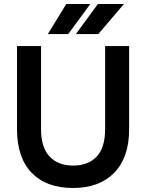

<svg xmlns="http://www.w3.org/2000/svg" viewBox="-20 -930 730 959"><path d="M345 9Q212 9 138.5 -66.5Q65 -142 65 -285V-700H185V-285Q185 -194 227.5 -148.5Q270 -103 345 -103Q420 -103 462.5 -147.5Q505 -192 505 -285V-700H625V-285Q625 -143 550.5 -67Q476 9 345 9ZM311 -910H431L321 -760H219ZM469 -910H599L471 -760H359Z"/></svg>

Font: PT Root UI Web Bold
Style: Regular
Weight: 700
Designer: Vitaly Kuzmin
Foundry: ParaType Ltd.
Version: Version 1.000W